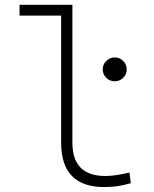

<svg xmlns="http://www.w3.org/2000/svg" viewBox="-20 -752 626 782"><path d="M404.3 9.8Q229 9.8 229 -170.9V-688.5H59.6V-732.4H274.9V-170.9Q274.9 -35.2 409.2 -35.2Q448.7 -35.2 507.3 -49.3L512.7 -5.9Q484.9 2.4 459.2 6.1Q433.6 9.8 404.3 9.8ZM447.3 -420.9Q427.2 -420.9 412.8 -435.1Q398.4 -449.2 398.4 -469.2Q398.4 -489.3 412.8 -503.7Q427.2 -518.1 447.3 -518.1Q467.3 -518.1 481.7 -503.7Q496.1 -489.3 496.1 -469.2Q496.1 -449.2 481.7 -435.1Q467.3 -420.9 447.3 -420.9Z"/></svg>

Font: Cascadia Code ExtraLight
Style: Regular
Weight: 200
Monospace: yes
Designer: Aaron Bell
Foundry: Saja Typeworks
Version: Version 2407.024; ttfautohint (v1.8.4)